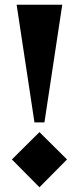

<svg xmlns="http://www.w3.org/2000/svg" viewBox="-20 -770 332 808"><path d="M125 -255 50 -750H242L167 -255ZM30 -99 146 -214 262 -99 146 18Z"/></svg>

Font: Trickster
Style: Regular
Weight: 400
Designer: Jean-Baptiste Morizot
Foundry: Jean-Baptiste Morizot
Version: Version 2.000;PS 2.0;hotconv 1.0.88;makeotf.lib2.5.647800